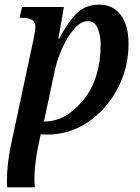

<svg xmlns="http://www.w3.org/2000/svg" viewBox="-20 -566 601 826"><path d="M11 240H130Q129 231 128.5 222Q128 213 128 205Q128 151 141 80L155 12L182 13Q280 13 359.5 -41.5Q439 -96 486 -185Q533 -274 533 -378Q533 -457 499.5 -501.5Q466 -546 407 -546Q344 -546 304.5 -503Q265 -460 235 -400H231L255 -536H75L64 -489H79Q132 -489 132 -452Q132 -440 129.5 -426Q127 -412 124 -396L27 58Q18 100 14 138.5Q10 177 10 209Q10 229 11 240ZM169 -43 215 -259Q224 -304 246 -354.5Q268 -405 297.5 -440Q327 -475 358 -475Q388 -475 400.5 -444Q413 -413 413 -375Q413 -227 338 -135Q263 -43 169 -43Z"/></svg>

Font: Noto Serif SemiCondensed Semi
Style: Italic
Weight: 600
Width: 4
Italic angle: -12°
Designer: Monotype Design Team
Foundry: Monotype Imaging Inc.
Version: Version 1.901